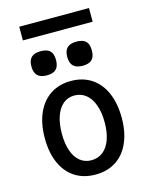

<svg xmlns="http://www.w3.org/2000/svg" viewBox="-138 -1032 875 1126"><g transform="rotate(-15 300.0 -469.0)"><path d="M66.5 -274.5Q66.5 -362.5 95 -426.8Q123.5 -491 176.2 -525.5Q229 -560 300.5 -560Q372 -560 424.5 -525.5Q477 -491 505.2 -426.8Q533.5 -362.5 533.5 -274.5Q533.5 -188.5 505.8 -124.8Q478 -61 425.5 -26.5Q373 8 300 8Q227.5 8 174.8 -26.5Q122 -61 94.2 -124.8Q66.5 -188.5 66.5 -274.5ZM430 -274.5Q430 -335 414 -379.8Q398 -424.5 368.2 -448.5Q338.5 -472.5 298 -472.5Q258.5 -472.5 229.8 -448.5Q201 -424.5 185.5 -379.8Q170 -335 170 -274.5Q170 -214 185.2 -170.2Q200.5 -126.5 229.5 -103Q258.5 -79.5 298 -79.5Q339 -79.5 368.8 -103Q398.5 -126.5 414.2 -170.5Q430 -214.5 430 -274.5ZM99.5 -701.5Q99.5 -739 118 -756.8Q136.5 -774.5 174.5 -774.5Q213.5 -774.5 231.2 -757Q249 -739.5 249 -701.5Q249 -664 231.2 -646Q213.5 -628 174.5 -628Q136.5 -628 118 -646Q99.5 -664 99.5 -701.5ZM317 -701.5Q317 -739 335.5 -756.8Q354 -774.5 392 -774.5Q431 -774.5 448.8 -757Q466.5 -739.5 466.5 -701.5Q466.5 -664 448.8 -646Q431 -628 392 -628Q354 -628 335.5 -646Q317 -664 317 -701.5ZM91 -945.5H514.5V-862.5H91Z"/></g></svg>

Font: JuliaMono Medium
Style: Regular
Weight: 500
Monospace: yes
Designer: cormullion
Foundry: corm
Version: Version 0.054; ttfautohint (v1.8.4)